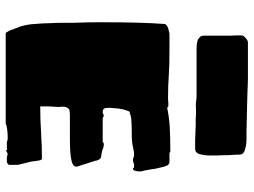

<svg xmlns="http://www.w3.org/2000/svg" viewBox="-128 -765 889 673"><g transform="rotate(90 316.5 -428.5)"><path d="M93 -8Q86 -17 83 -30Q80 -35 78 -43Q69 -61 65 -93Q61 -139 61 -166Q60 -178 60 -199V-223Q60 -253 59 -270Q58 -288 58 -341Q58 -483 64 -560Q64 -572 98 -578H128H153Q210 -578 238 -576Q280 -573 323 -573Q333 -573 338 -574H353L358 -570Q391 -577 426 -579Q461 -581 511 -581Q513 -581 516 -578H548Q556 -578 560.5 -569Q565 -560 568 -543Q572 -530 574 -511Q578 -486 581 -478Q581 -450 571 -450Q570 -450 568 -453L564 -454Q559 -455 553 -453Q547 -450 540 -450Q534 -450 530 -453Q528 -454 521 -454Q512 -454 500 -451Q496 -450 484.5 -448Q473 -446 458 -446Q415 -446 396 -444Q385 -443 375 -438V-440Q371 -440 368 -430Q361 -413 359 -383Q358 -374 358 -363Q358 -352 361.5 -348Q365 -344 373 -344Q379 -344 383 -348Q385 -348 388 -347Q391 -346 393 -344H478Q479 -346 481 -347Q483 -348 485 -348Q495 -348 500 -345Q506 -342 524 -339Q534 -339 538 -333Q543 -326 543 -320L564 -254Q567 -238 534 -233Q515 -229 461 -229H418H388Q374 -229 367 -227.5Q360 -226 358 -220Q354 -215 354 -204V-200Q354 -195 355 -193L354 -171Q353 -164 353 -150V-140V-131V-125Q398 -125 445 -128Q491 -131 536 -131Q539 -131 541 -126.5Q543 -122 543 -116Q545 -110 545 -103Q547 -88 551 -75L558 -46V-26V-23V-15L550 -8H543H540Q529 -8 526 -9Q523 -11 519 -11Q517 -10 513 -8Q509 -6 506 -4V-9L494 -8H479Q475 -8 473 -10L465 -11Q428 -11 413 -4H96Q94 -4 93 -8ZM441 -669 419 -670H394L384 -671H364Q360 -671 352 -670.5Q344 -670 339 -671Q329 -673 314 -673H292H282H182H154Q138 -673 128 -675Q118 -677 112 -683Q105 -688 105 -698V-734V-764V-793Q104 -803 104 -828Q104 -838 112 -844Q113 -845 118 -849Q123 -853 129 -853H239H261Q274 -853 314 -851L354 -850Q424 -848 444 -848H467Q487 -848 504 -843Q522 -838 522 -823Q522 -808 523 -798.5Q524 -789 524 -783V-773Q524 -758 525 -746V-723Q525 -701 521 -688Q518 -668 501 -668H467Q457 -669 441 -669Z"/></g></svg>

Font: Sigmar One
Style: Regular
Weight: 400
Designer: Vernon Adams
Foundry: Vernon Adams
Version: Version 2.000